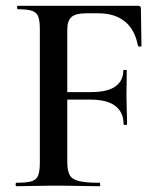

<svg xmlns="http://www.w3.org/2000/svg" viewBox="-20 -645 558 665"><path d="M37 0Q34 0 34 -6Q34 -12 37 -12Q72 -12 89 -17Q106 -22 112 -37Q118 -52 118 -81V-544Q118 -573 112.5 -587.5Q107 -602 91 -607.5Q75 -613 42 -613Q39 -613 39 -619Q39 -625 42 -625H458Q468 -625 468 -616L470 -486Q470 -484 465 -483.5Q460 -483 458 -486Q447 -543 412 -571Q377 -599 320 -599H279Q242 -599 227.5 -586Q213 -573 213 -543V-85Q213 -55 221 -39.5Q229 -24 253 -18Q277 -12 325 -12Q327 -12 327 -6Q327 0 325 0Q291 0 252 -1Q213 -2 163 -2Q128 -2 95 -1Q62 0 37 0ZM408 -215Q408 -256 379.5 -278Q351 -300 293 -300H168V-326H295Q352 -326 379.5 -345.5Q407 -365 407 -401Q407 -403 413 -403Q419 -403 419 -401Q419 -368 418.5 -350Q418 -332 418 -313Q418 -289 419 -265.5Q420 -242 420 -215Q420 -212 414 -212Q408 -212 408 -215Z"/></svg>

Font: Cormorant Garamond Light SemiBold
Style: Regular
Weight: 600
Version: Version 4.001